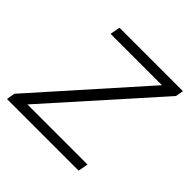

<svg xmlns="http://www.w3.org/2000/svg" viewBox="-151 -652 777 777"><g transform="rotate(45 237.5 -263.0)"><path d="M-9 0 -3 -36 395 -483H101L109 -526H472L466 -492L65 -43H409L401 0Z"/></g></svg>

Font: Archivo SemiBold Thin
Style: Italic
Weight: 250
Italic angle: -10°
Version: Version 2.001